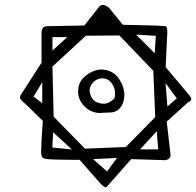

<svg xmlns="http://www.w3.org/2000/svg" viewBox="-20 -496 807 790"><path d="M195.8 -288.1V-343.3H256.8ZM616.7 -276.9 540 -353.5 621.1 -348.6ZM414.1 -69.8Q410.6 -69.3 406.2 -69.3Q394 -69.3 379.9 -74.7Q359.4 -82.5 351.6 -107.4Q348.6 -115.7 348.6 -123.5Q348.6 -142.6 364.3 -158.2Q379.9 -173.8 401.9 -173.8Q426.8 -173.8 442.4 -148.9Q453.6 -131.8 453.6 -111.3Q453.6 -103 451.2 -91.3L449.2 -89.8Q430.7 -72.3 414.1 -69.8ZM153.8 -157.7V-71.3L118.2 -98.6ZM668.9 -58.1 661.1 -154.3 707.5 -91.3ZM490.2 -88.9Q491.7 -96.7 491.7 -101.8Q491.7 -106.9 491.5 -110.6Q491.2 -114.3 490.7 -119.6Q486.8 -143.1 474.1 -164.6Q459 -189.9 438 -200.2Q427.2 -205.6 416 -207.8Q404.8 -210 398.2 -210Q391.6 -210 387.7 -209.5Q375.5 -208 364.3 -203.1Q340.8 -193.4 323.2 -175.8Q301.3 -153.8 301.3 -118.7Q301.3 -85 328.1 -58.1Q332.5 -53.2 338.4 -48.8Q357.4 -33.7 387.7 -30.8Q411.1 -32.7 435.1 -33.2Q456.1 -33.7 471.2 -48.8Q486.3 -64 490.2 -88.9ZM497.6 108.9 329.6 115.7 200.7 -16.1 195.8 -222.2 333.5 -349.1 471.2 -350.1 610.8 -204.6 618.7 -14.2ZM275.9 119.1 195.3 110.8 198.7 48.3ZM556.2 118.7 625 43.9 630.9 118.7ZM420.4 209.5 363.3 158.7 461.4 153.8ZM422.4 269 520 158.7 645.5 162.6Q649.9 163.1 654.8 163.1Q659.7 163.1 666 161.6Q679.2 158.2 682.1 144L666 4.4L753.9 -75.2Q760.7 -78.6 763.9 -81.5Q767.1 -84.5 767.1 -88.4Q767.1 -94.7 757.3 -106L661.6 -219.7L667.5 -342.8Q668.5 -354 668.5 -359.9Q668.5 -382.3 664.1 -387.2Q663.6 -387.7 661.9 -387.9Q660.2 -388.2 651.6 -388.9Q643.1 -389.6 628.4 -390.4Q613.8 -391.1 593.8 -391.6Q551.3 -393.1 485.4 -394L428.7 -463.9Q414.6 -475.6 403.8 -475.6Q394.5 -475.6 387.2 -467.3L327.1 -391.1L171.9 -388.2Q157.2 -387.7 152.8 -374Q151.4 -370.1 150.9 -364.7V-237.8L66.4 -106.9Q59.6 -95.7 64.9 -87.4Q66.4 -85 70.3 -81.5Q88.9 -65.4 156.2 1.5Q149.4 92.3 149.4 126.5Q149.4 138.2 150.1 141.4Q150.9 144.5 151.4 146.5Q154.8 155.3 167 157.7Q186.5 161.6 303.7 161.6H307.6L396.5 262.7L406.2 270.5Q411.1 274.9 414.6 274.9Q418 274.9 422.4 269Z"/></svg>

Font: NaikaiFont
Style: Light
Weight: 300
Version: Version 1.89